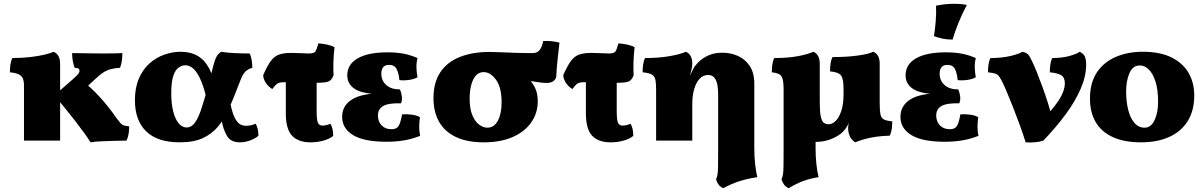

<svg xmlns="http://www.w3.org/2000/svg" viewBox="-20 -739 6326 1009"><path d="M623 -460Q623 -438 620.5 -420Q618 -402 611 -383Q582 -381 561.5 -375.5Q541 -370 522.5 -358Q504 -346 480 -323L416 -264L398 -327Q457 -281 504 -229.5Q551 -178 591 -120Q605 -101 613 -92Q621 -83 631 -80Q641 -77 659 -75Q659 -57 656 -37Q653 -17 645 0Q620 0 584 1Q548 2 513 3.5Q478 5 456 9Q443 -12 422 -41Q401 -70 375 -103.5Q349 -137 321 -171.5Q293 -206 266 -238L362 -322Q385 -342 391.5 -351Q398 -360 398 -366Q398 -374 393 -378Q388 -382 372 -383Q365 -403 362 -422Q359 -441 359 -460Q371 -460 398.5 -459.5Q426 -459 461 -458.5Q496 -458 529 -458Q557 -458 580.5 -458.5Q604 -459 623 -460ZM296 -295V0H106V-295ZM261 -467Q278 -460 287 -444.5Q296 -429 296 -403V-266H106V-289Q106 -312 100 -326.5Q94 -341 78 -348.5Q62 -356 32 -359Q32 -378 34.5 -398Q37 -418 45 -434Q95 -434 138 -439Q181 -444 213 -451.5Q245 -459 261 -467Z M924 9Q808 9 748.5 -48.5Q689 -106 689 -212Q689 -278 710 -326.5Q731 -375 766 -406Q801 -437 844 -452Q887 -467 930 -467Q981 -467 1018.5 -445.5Q1056 -424 1080 -378Q1104 -332 1116 -258L1066 -220Q1048 -294 1028.5 -332Q1009 -370 990.5 -383Q972 -396 954 -396Q937 -396 919.5 -384.5Q902 -373 891 -341Q880 -309 880 -249Q880 -195 890 -154.5Q900 -114 918.5 -91.5Q937 -69 961 -69Q985 -69 1003 -92.5Q1021 -116 1037 -163.5Q1053 -211 1072 -282Q1086 -333 1094 -366Q1102 -399 1108.5 -419Q1115 -439 1123 -449.5Q1131 -460 1143 -467Q1169 -462 1211.5 -460Q1254 -458 1292 -458Q1300 -442 1303 -421.5Q1306 -401 1306 -383Q1290 -378 1279.5 -371Q1269 -364 1261.5 -353.5Q1254 -343 1247.5 -327Q1241 -311 1232 -288Q1208 -224 1184 -170Q1160 -116 1127.5 -76Q1095 -36 1046.5 -13.5Q998 9 924 9ZM1241 9Q1192 9 1172 -26Q1152 -61 1144 -111L1191 -193Q1202 -141 1215.5 -116.5Q1229 -92 1243.5 -85Q1258 -78 1272 -78Q1301 -78 1323 -89Q1338 -67 1338 -25Q1318 -9 1292 0Q1266 9 1241 9Z M1411 -271Q1390 -284 1377 -303.5Q1364 -323 1363 -344Q1384 -392 1402.5 -417.5Q1421 -443 1446 -452Q1471 -461 1511 -461Q1534 -461 1560.5 -459.5Q1587 -458 1603 -458Q1629 -458 1636.5 -467.5Q1644 -477 1653 -511Q1674 -510 1699.5 -504.5Q1725 -499 1738 -491Q1733 -448 1732 -410Q1731 -372 1733 -344Q1723 -317 1706 -310.5Q1689 -304 1647 -304Q1623 -304 1591.5 -305Q1560 -306 1530.5 -306.5Q1501 -307 1481 -307Q1461 -307 1450.5 -305Q1440 -303 1432 -295.5Q1424 -288 1411 -271ZM1612 9Q1548 9 1515 -25.5Q1482 -60 1482 -144V-324H1644V-156Q1644 -107 1651 -93Q1658 -79 1675 -79Q1696 -79 1716 -89Q1731 -67 1731 -25Q1714 -10 1681.5 -0.5Q1649 9 1612 9Z M2012 6Q1893 6 1835.5 -29Q1778 -64 1778 -125Q1778 -184 1830 -216.5Q1882 -249 1989 -249V-244Q1889 -244 1847 -270Q1805 -296 1805 -343Q1805 -401 1860 -432.5Q1915 -464 2017 -464Q2064 -464 2100.5 -457Q2137 -450 2174 -434Q2168 -410 2168.5 -385Q2169 -360 2174 -333Q2157 -323 2129.5 -319Q2102 -315 2079 -318Q2075 -356 2064 -377Q2053 -398 2025 -398Q2003 -398 1993.5 -385.5Q1984 -373 1984 -352Q1984 -315 2010 -292Q2036 -269 2082 -269Q2090 -250 2092 -230.5Q2094 -211 2087 -196Q2022 -198 1994 -182Q1966 -166 1966 -132Q1966 -101 1985 -80.5Q2004 -60 2038 -60Q2064 -60 2074.5 -76.5Q2085 -93 2093 -138Q2116 -140 2143.5 -136.5Q2171 -133 2187 -123Q2183 -98 2183 -73Q2183 -48 2188 -25Q2144 -8 2102 -1Q2060 6 2012 6Z M2522 9Q2435 9 2376 -19Q2317 -47 2287.5 -99Q2258 -151 2258 -223Q2258 -306 2294.5 -360Q2331 -414 2397.5 -440Q2464 -466 2552 -466Q2577 -466 2610 -464.5Q2643 -463 2685.5 -461.5Q2728 -460 2781 -460Q2804 -460 2817 -477.5Q2830 -495 2834 -523Q2855 -525 2878.5 -522.5Q2902 -520 2920 -515Q2916 -478 2910.5 -429Q2905 -380 2903 -333Q2897 -317 2884 -310Q2871 -303 2852 -303Q2830 -303 2799.5 -308.5Q2769 -314 2725 -314L2708 -364Q2732 -348 2754.5 -327.5Q2777 -307 2791.5 -278Q2806 -249 2806 -206Q2806 -145 2772 -96Q2738 -47 2674.5 -19Q2611 9 2522 9ZM2541 -68Q2577 -68 2596.5 -105Q2616 -142 2616 -201Q2616 -280 2586.5 -320Q2557 -360 2522 -360Q2486 -360 2467 -321Q2448 -282 2448 -222Q2448 -167 2462.5 -133Q2477 -99 2498.5 -83.5Q2520 -68 2541 -68Z M2988 -271Q2967 -284 2954 -303.5Q2941 -323 2940 -344Q2961 -392 2979.5 -417.5Q2998 -443 3023 -452Q3048 -461 3088 -461Q3111 -461 3137.5 -459.5Q3164 -458 3180 -458Q3206 -458 3213.5 -467.5Q3221 -477 3230 -511Q3251 -510 3276.5 -504.5Q3302 -499 3315 -491Q3310 -448 3309 -410Q3308 -372 3310 -344Q3300 -317 3283 -310.5Q3266 -304 3224 -304Q3200 -304 3168.5 -305Q3137 -306 3107.5 -306.5Q3078 -307 3058 -307Q3038 -307 3027.5 -305Q3017 -303 3009 -295.5Q3001 -288 2988 -271ZM3189 9Q3125 9 3092 -25.5Q3059 -60 3059 -144V-324H3221V-156Q3221 -107 3228 -93Q3235 -79 3252 -79Q3273 -79 3293 -89Q3308 -67 3308 -25Q3291 -10 3258.5 -0.5Q3226 9 3189 9Z M3781 250Q3765 243 3756.5 231.5Q3748 220 3743 204Q3749 190 3751 176Q3753 162 3753.5 134.5Q3754 107 3754 55V-242Q3754 -296 3741 -320.5Q3728 -345 3701 -345Q3675 -345 3656.5 -325Q3638 -305 3628 -270.5Q3618 -236 3618 -190V0H3428V-270Q3428 -303 3424 -321Q3420 -339 3405 -347.5Q3390 -356 3357 -359Q3357 -378 3359.5 -398Q3362 -418 3370 -434Q3444 -434 3502 -444.5Q3560 -455 3584 -467Q3601 -460 3609.5 -444.5Q3618 -429 3618 -406Q3618 -391 3614.5 -375Q3611 -359 3606 -342Q3613 -358 3622.5 -376Q3632 -394 3647 -409Q3670 -433 3702 -447.5Q3734 -462 3776 -462Q3819 -462 3857 -445.5Q3895 -429 3919.5 -393Q3944 -357 3944 -299V40Q3944 84 3948.5 125Q3953 166 3960 192Q3911 199 3868 212.5Q3825 226 3781 250Z M4266 -107V40Q4266 84 4270.5 125Q4275 166 4282 192Q4237 199 4200.5 212.5Q4164 226 4125 250Q4109 243 4100.5 231.5Q4092 220 4087 204Q4093 190 4095 175.5Q4097 161 4097.5 133.5Q4098 106 4098 53V-200ZM4474 9Q4454 -5 4445.5 -24Q4437 -43 4437 -66Q4437 -77 4440 -91Q4443 -105 4451.5 -129.5Q4460 -154 4474 -196H4603Q4603 -157 4607 -137.5Q4611 -118 4625.5 -111Q4640 -104 4669 -101Q4669 -82 4666.5 -62.5Q4664 -43 4656 -26Q4616 -25 4585 -20.5Q4554 -16 4527.5 -9Q4501 -2 4474 9ZM4413 -275Q4413 -324 4400 -342Q4387 -360 4342 -364Q4342 -383 4344.5 -403Q4347 -423 4355 -439Q4429 -439 4487 -447Q4545 -455 4569 -467Q4586 -460 4594.5 -444.5Q4603 -429 4603 -403V-134L4443 -99Q4428 -60 4398 -36Q4373 -17 4339 -5Q4305 7 4261 7Q4181 7 4139.5 -33.5Q4098 -74 4098 -181V-270Q4098 -319 4087.5 -337Q4077 -355 4036 -359Q4036 -378 4038.5 -398Q4041 -418 4049 -434Q4123 -434 4176.5 -444.5Q4230 -455 4254 -467Q4271 -460 4279.5 -444.5Q4288 -429 4288 -403V-204Q4288 -154 4293 -128.5Q4298 -103 4308.5 -94.5Q4319 -86 4335 -86Q4353 -86 4371 -103Q4389 -120 4401 -155.5Q4413 -191 4413 -246Z M4946 6Q4827 6 4769.5 -29Q4712 -64 4712 -125Q4712 -184 4764 -216.5Q4816 -249 4923 -249V-244Q4823 -244 4781 -270Q4739 -296 4739 -343Q4739 -401 4794 -432.5Q4849 -464 4951 -464Q4998 -464 5034.5 -457Q5071 -450 5108 -434Q5102 -410 5102.5 -385Q5103 -360 5108 -333Q5091 -323 5063.5 -319Q5036 -315 5013 -318Q5009 -356 4998 -377Q4987 -398 4959 -398Q4937 -398 4927.5 -385.5Q4918 -373 4918 -352Q4918 -315 4944 -292Q4970 -269 5016 -269Q5024 -250 5026 -230.5Q5028 -211 5021 -196Q4956 -198 4928 -182Q4900 -166 4900 -132Q4900 -101 4919 -80.5Q4938 -60 4972 -60Q4998 -60 5008.5 -76.5Q5019 -93 5027 -138Q5050 -140 5077.5 -136.5Q5105 -133 5121 -123Q5117 -98 5117 -73Q5117 -48 5122 -25Q5078 -8 5036 -1Q4994 6 4946 6ZM4986 -531Q4957 -531 4933.5 -536Q4910 -541 4888 -549Q4894 -584 4897.5 -629Q4901 -674 4899 -709Q4922 -714 4946 -716.5Q4970 -719 4993 -719Q5033 -719 5061 -713Q5036 -666 5017.5 -620.5Q4999 -575 4986 -531Z M5370 9Q5357 -33 5339 -82.5Q5321 -132 5302 -180Q5283 -228 5266.5 -266.5Q5250 -305 5239 -324Q5227 -346 5214 -351Q5201 -356 5172 -359Q5172 -378 5174.5 -398Q5177 -418 5185 -434Q5244 -434 5289 -444.5Q5334 -455 5353 -467Q5371 -463 5380 -455.5Q5389 -448 5400 -425Q5412 -401 5427 -364Q5442 -327 5457.5 -284.5Q5473 -242 5486.5 -199.5Q5500 -157 5508 -121H5470Q5532 -188 5554 -228.5Q5576 -269 5576 -300Q5576 -331 5558 -343Q5540 -355 5497 -359Q5497 -378 5499.5 -398Q5502 -418 5510 -434Q5560 -434 5599 -444.5Q5638 -455 5654 -467Q5674 -458 5681 -442Q5688 -426 5688 -399Q5688 -339 5659.5 -273Q5631 -207 5580.5 -138.5Q5530 -70 5463 0Q5447 6 5420.5 8.5Q5394 11 5370 9Z M5976 9Q5887 9 5827 -19Q5767 -47 5737.5 -98.5Q5708 -150 5708 -220Q5708 -305 5745 -359.5Q5782 -414 5845 -440.5Q5908 -467 5985 -467Q6077 -467 6137 -437Q6197 -407 6226.5 -355.5Q6256 -304 6256 -237Q6256 -159 6222.5 -104Q6189 -49 6126 -20Q6063 9 5976 9ZM5995 -68Q6029 -68 6047.5 -107.5Q6066 -147 6066 -204Q6066 -269 6052 -311.5Q6038 -354 6016.5 -374.5Q5995 -395 5970 -395Q5933 -395 5915.5 -354.5Q5898 -314 5898 -258Q5898 -207 5908.5 -163.5Q5919 -120 5941 -94Q5963 -68 5995 -68Z"/></svg>

Font: Vollkorn Black
Style: Regular
Weight: 900
Designer: Friedrich Althausen
Foundry: Friedrich Althausen
Version: Version 5.000